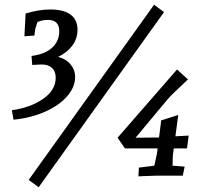

<svg xmlns="http://www.w3.org/2000/svg" viewBox="-20 -741 855 810"><path d="M215 -413Q215 -440 199.5 -454.5Q184 -469 155 -469L116 -467L113 -505Q169 -512 199.5 -539.5Q230 -567 230 -610Q230 -633 218 -645Q206 -657 183 -657Q158 -657 138 -648L129 -620L125 -591L83 -588L88 -684Q144 -701 192 -701Q248 -701 277.5 -679.5Q307 -658 307 -615Q307 -578 285 -548.5Q263 -519 225 -501Q258 -493 277.5 -469.5Q297 -446 297 -416Q297 -373 262.5 -334Q228 -295 168.5 -269Q109 -243 37 -236L30 -276Q109 -287 162 -324Q215 -361 215 -413ZM101 18 630 -721 672 -690 143 49ZM476 -160 727 -448 773 -406Q761 -395 727.5 -363Q694 -331 687 -322L552 -160L651 -161L660 -233L732 -256L720 -166L776 -169L769 -115H713L711 -99Q708 -81 708 -42L759 -38L751 0H643L585 2L564 3L566 -34L631 -42Q641 -85 642 -92L645 -115H507Z"/></svg>

Font: Andada Pro
Style: Italic
Weight: 400
Italic angle: -7°
Designer: Carolina Giovagnoli
Foundry: Huerta Tipografica
Version: Version 3.005; ttfautohint (v1.8.4)